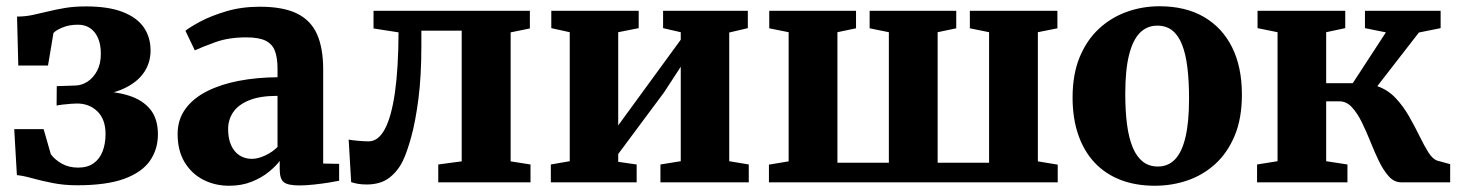

<svg xmlns="http://www.w3.org/2000/svg" viewBox="-20 -583 4667 614"><path d="M226.5 9.5Q184.5 9.5 148 2.2Q111.5 -5 83 -13Q54.5 -21 34 -23L25.5 -170H119.5L142.5 -90Q154.5 -73 177 -60Q199.5 -47 230 -47Q260 -47 279.5 -61Q299 -75 308.2 -99.2Q317.5 -123.5 317.5 -154.5Q317.5 -201 291.8 -226.5Q266 -252 226 -252Q219.5 -252 206.2 -251Q193 -250 180.2 -248.5Q167.5 -247 161 -245.5L161.5 -307.5L221 -309.5Q241.5 -310 260 -322Q278.5 -334 290.5 -356.5Q302.5 -379 302.5 -411Q302.5 -440.5 293.5 -461.2Q284.5 -482 268.2 -493Q252 -504 229.5 -504Q201.5 -504 180.2 -495.2Q159 -486.5 151 -477.5L133.5 -373.5H38.5L34.5 -530Q60 -530 83.8 -535Q107.5 -540 132.8 -546.2Q158 -552.5 187.8 -557.5Q217.5 -562.5 255 -562.5Q326.5 -562.5 372.2 -544.8Q418 -527 439.8 -495.5Q461.5 -464 461.5 -421.5Q461.5 -384.5 442.5 -354.5Q423.5 -324.5 385.5 -304.5Q347.5 -284.5 290.5 -277L291.5 -291.5Q349 -291 392.8 -277Q436.5 -263 460.8 -233Q485 -203 485 -153.5Q485 -105.5 459.5 -68.8Q434 -32 377.2 -11.2Q320.5 9.5 226.5 9.5Z M712.5 11Q667.5 11 630 -8.2Q592.5 -27.5 570.2 -64.5Q548 -101.5 548 -154Q548 -200.5 573 -234.8Q598 -269 642 -291.2Q686 -313.5 743.8 -324.5Q801.5 -335.5 867.5 -336V-363.5Q867.5 -398 859.2 -420Q851 -442 829.5 -452.8Q808 -463.5 767.5 -463.5Q711 -463.5 669 -448.2Q627 -433 603 -422L573 -484.5Q586 -495.5 620 -513.8Q654 -532 703.2 -546.8Q752.5 -561.5 811 -561.5Q886 -561.5 930.2 -539.5Q974.5 -517.5 994 -473.2Q1013.5 -429 1013.5 -361V-60L1064.5 -59V-5Q1053 -2.5 1031 1Q1009 4.5 983.8 7.2Q958.5 10 937 10Q901 10 887.8 -0.2Q874.5 -10.5 874.5 -41.5V-68.5Q863 -52.5 840.2 -33.8Q817.5 -15 785.2 -2Q753 11 712.5 11ZM785.5 -75Q805 -75 828 -85.8Q851 -96.5 867.5 -113V-276.5Q811 -276.5 776 -262Q741 -247.5 725.2 -223.5Q709.5 -199.5 709.5 -170.5Q709.5 -140 719 -118.8Q728.5 -97.5 745.8 -86.2Q763 -75 785.5 -75Z M1152 7Q1137 7 1124.5 4.8Q1112 2.5 1103 -0.5L1095 -136.5Q1105.5 -134.5 1124.5 -132.8Q1143.5 -131 1159 -131Q1189.5 -131 1210.5 -169.8Q1231.5 -208.5 1242.8 -286Q1254 -363.5 1254.5 -479.5L1174.5 -492V-548.5H1674.5V-492L1613 -479.5V-67L1676.5 -57V0H1381.5V-57L1456.5 -67V-485H1327.5V-437Q1327.5 -339 1318 -266.2Q1308.5 -193.5 1295 -144.8Q1281.5 -96 1268.5 -69Q1252 -35 1224.2 -14Q1196.5 7 1152 7Z M1741.5 0V-57L1802 -67.5V-480L1743 -493V-548.5H2022.5V-493L1957 -480V-182L2011 -256L2157 -456V-480L2100.5 -493V-548.5H2371.5V-493L2312 -479V-67.5L2374.5 -57V0H2092V-57L2157 -67.5V-369.5L2103.5 -287.5L1957 -90.5V-65.5L2016 -57V0Z M2439 0V-56.5L2502 -67V-480L2440 -492.5V-548.5H2717.5V-492.5L2658 -480V-62.5H2822.5V-480L2761 -492.5V-548.5H3038V-492.5L2978.5 -480V-62.5H3143V-480L3081.5 -492.5V-548.5H3361.5V-492.5L3299 -480V-67L3362.5 -56.5V0Z M3410 -271Q3410 -345 3432.5 -399.8Q3455 -454.5 3494 -490.8Q3533 -527 3583 -545Q3633 -563 3688 -563Q3771 -563 3829.8 -529Q3888.5 -495 3920 -432Q3951.5 -369 3951.5 -280.5Q3951.5 -205 3928.8 -150Q3906 -95 3867 -59.2Q3828 -23.5 3778 -6.2Q3728 11 3673 11Q3611.5 11 3562.8 -8Q3514 -27 3480 -63.5Q3446 -100 3428 -152.5Q3410 -205 3410 -271ZM3683 -50.5Q3716 -50.5 3738 -73.8Q3760 -97 3771.2 -145Q3782.5 -193 3782.5 -268Q3782.5 -323.5 3777.2 -366.8Q3772 -410 3760.2 -440Q3748.5 -470 3729 -485.5Q3709.5 -501 3681 -501Q3648 -501 3625.2 -478Q3602.5 -455 3590.5 -407Q3578.5 -359 3578.5 -283Q3578.5 -227.5 3584.2 -184.2Q3590 -141 3602.5 -111.2Q3615 -81.5 3634.8 -66Q3654.5 -50.5 3683 -50.5Z M4000 0V-57L4065.5 -67.5V-480L4001.5 -493V-548.5H4282V-493L4221 -480V-317H4306L4412 -479.5L4345 -493V-548.5H4587V-493L4517.5 -479L4384.5 -307.5Q4418.5 -295.5 4443 -269.5Q4467.5 -243.5 4486 -211Q4504.5 -178.5 4519.5 -147.8Q4534.5 -117 4548.2 -95.2Q4562 -73.5 4577.5 -69L4617.5 -58V0H4460.5Q4438.5 0 4421.5 -18.8Q4404.5 -37.5 4390.2 -66.8Q4376 -96 4362.8 -129.2Q4349.5 -162.5 4335 -192Q4320.5 -221.5 4303.2 -240.2Q4286 -259 4263 -259H4221V-67.5L4289 -57V0Z"/></svg>

Font: Merriweather 36pt ExtraBold
Style: Regular
Weight: 800
Designer: Eben Sorkin
Foundry: Eben Sorkin
Version: Version 2.100